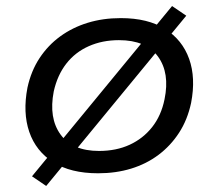

<svg xmlns="http://www.w3.org/2000/svg" viewBox="-20 -565 724 636"><path d="M305 9Q214 9 156.5 -27.5Q99 -64 77 -128Q55 -192 71 -275Q83 -330 111 -372.5Q139 -415 179.5 -444.5Q220 -474 270.5 -489.5Q321 -505 380 -505Q470 -505 527 -469Q584 -433 606.5 -370Q629 -307 613 -224Q601 -168 573 -125Q545 -82 505 -52Q465 -22 414.5 -6.5Q364 9 305 9ZM308 -65Q365 -65 409.5 -85.5Q454 -106 484 -144Q514 -182 525 -236Q543 -323 503.5 -377.5Q464 -432 374 -432Q319 -432 274 -412Q229 -392 199.5 -354Q170 -316 158 -262Q141 -174 180.5 -119.5Q220 -65 308 -65ZM133 51 86 19 550 -545 597 -513Z"/></svg>

Font: Nunito Sans 7pt SemiExpanded
Style: Italic
Weight: 400
Width: 6
Italic angle: -9°
Designer: Vernon Adams
Foundry: Vernon Adams
Version: Version 3.101;gftools[0.9.27]